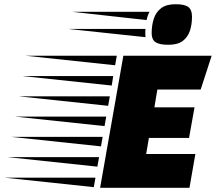

<svg xmlns="http://www.w3.org/2000/svg" viewBox="-270 -889 1022 909"><path d="M204 0 314 -625H732L680 -465H475L461 -381H651L625 -236H435L422 -160H655L627 0ZM275 -580 -148 -625H283ZM259 -484 -165 -529H266ZM242 -388 -182 -433H250ZM225 -292 -199 -337H233ZM208 -196 -216 -241H216ZM191 -100 -233 -145H199ZM174 -3 -250 -48H182ZM448 -732Q448 -769 458 -800Q468 -831 492.5 -850Q517 -869 561 -869Q605 -869 622 -855.5Q639 -842 639 -810Q639 -773 629 -743Q619 -713 595 -695Q571 -677 527 -677Q484 -677 466 -689.5Q448 -702 448 -732ZM424 -794 73 -833H438Q435 -829 430.5 -817Q426 -805 424 -794ZM419 -713 53 -752H419Q418 -748 418 -744Q418 -740 418 -736Q418 -730 418 -724.5Q418 -719 419 -713Z"/></svg>

Font: Faster One
Style: Regular
Weight: 400
Designer: Eduardo Rodriguez Tunni
Foundry: Eduardo Rodriguez Tunni
Version: Version 1.003; ttfautohint (v1.8.4.7-5d5b);gftools[0.9.23]